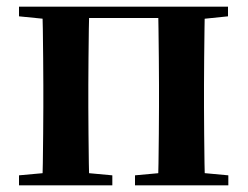

<svg xmlns="http://www.w3.org/2000/svg" viewBox="-20 -556 743 576"><path d="M106 0Q108 -25 108.5 -67Q109 -109 109.5 -154.5Q110 -200 110 -235V-301Q110 -336 109.5 -381Q109 -426 108.5 -468.5Q108 -511 106 -536H248Q247 -511 246.5 -468.5Q246 -426 245.5 -381Q245 -336 245 -301V-235Q245 -200 245.5 -154.5Q246 -109 246.5 -67Q247 -25 248 0ZM454 0Q455 -25 455.5 -67Q456 -109 456.5 -154.5Q457 -200 457 -235V-301Q457 -336 456.5 -381Q456 -426 455.5 -468.5Q455 -511 454 -536H595Q594 -511 593.5 -468.5Q593 -426 592.5 -381Q592 -336 592 -301V-235Q592 -200 592.5 -154.5Q593 -109 593.5 -67Q594 -25 595 0ZM37 0V-30L147 -40H209L317 -30V0ZM385 0V-30L494 -40H557L665 -30V0ZM37 -507V-536H177V-496H147ZM525 -496V-536H664V-507L557 -496ZM177 -502V-536H525V-502Z"/></svg>

Font: Noto Serif TC
Style: Bold
Weight: 700
Designer: Ryoko NISHIZUKA 西塚涼子 (kana & ideographs); Frank Grießhammer (Latin, Greek & Cyrillic); Wenlong ZHANG 张文龙 (bopomofo); San
Foundry: Adobe
Version: Version 2.002-H1;hotconv 1.1.0;makeotfexe 2.6.0